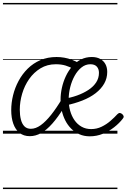

<svg xmlns="http://www.w3.org/2000/svg" viewBox="-20 -905 857 1300"><path d="M182 17Q140 17 112 -5.5Q84 -28 70 -67.5Q56 -107 56 -159Q56 -209 68.5 -260Q81 -311 106 -357.5Q131 -404 168 -440.5Q205 -477 254 -498Q303 -519 363 -519Q389 -519 415 -514.5Q441 -510 466.5 -500.5Q492 -491 517 -476L481 -436Q454 -452 424.5 -461Q395 -470 358 -470Q300 -470 254.5 -442.5Q209 -415 177.5 -370Q146 -325 130 -270.5Q114 -216 114 -162Q114 -125 121.5 -95.5Q129 -66 145.5 -49.5Q162 -33 189 -33Q222 -33 256 -57.5Q290 -82 326.5 -128Q363 -174 401 -238L413 -177Q373 -112 334.5 -68.5Q296 -25 258.5 -4Q221 17 182 17ZM588 18Q549 18 517.5 4Q486 -10 462 -34Q438 -58 422 -89.5Q406 -121 398 -157Q390 -193 390 -230Q390 -269 399 -310Q408 -351 425.5 -388.5Q443 -426 468.5 -455.5Q494 -485 527.5 -502Q561 -519 602 -519Q635 -519 658.5 -506Q682 -493 694 -470.5Q706 -448 706 -418Q706 -375 685.5 -339Q665 -303 627.5 -274Q590 -245 538 -224.5Q486 -204 424 -191L411 -236Q459 -243 502 -258.5Q545 -274 578.5 -296Q612 -318 631 -347Q650 -376 650 -412Q650 -438 635.5 -454Q621 -470 592 -470Q559 -470 532 -448.5Q505 -427 485.5 -392Q466 -357 455.5 -315Q445 -273 445 -232Q445 -191 455 -155Q465 -119 484.5 -91Q504 -63 532.5 -47Q561 -31 597 -31Q635 -31 668 -47Q701 -63 728 -86.5Q755 -110 775 -132Q784 -141 792 -140Q800 -139 808 -132Q815 -126 817 -118Q819 -110 811 -101Q788 -71 753 -43.5Q718 -16 676 1Q634 18 588 18ZM0 365H775V375H0ZM0 -20H775V0H0ZM0 -505H775V-500H0ZM0 -885H775V-875H0Z"/></svg>

Font: Playwrite AT Guides
Style: Italic
Weight: 400
Italic angle: -13.0072°
Designer: Veronika Burian, José Scaglione
Foundry: TypeTogether
Version: Version 1.002